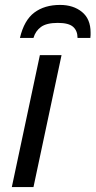

<svg xmlns="http://www.w3.org/2000/svg" viewBox="-20 -760 388 780"><path d="M28 0 142 -536H230L116 0ZM61 -606Q78 -678 119.5 -709Q161 -740 224 -740Q278 -740 313 -711.5Q348 -683 348 -628Q348 -623 348 -617.5Q348 -612 347 -606H295Q295 -635 277 -651Q259 -667 215 -667Q169 -667 146.5 -650.5Q124 -634 116 -606Z"/></svg>

Font: Noto IKEA Latin
Style: Italic
Weight: 400
Italic angle: -12°
Designer: Monotype Design Team
Foundry: Monotype Imaging Inc.
Version: Version 1.0